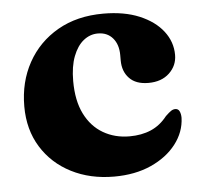

<svg xmlns="http://www.w3.org/2000/svg" viewBox="-43 -534 624 592"><g transform="rotate(-5 269.5 -238.0)"><path d="M507 -344.5Q507 -311.5 482.8 -288.5Q458.5 -265.5 418 -265.5Q379 -265.5 358.8 -286.8Q338.5 -308 338.5 -342V-358.5Q338.5 -391.5 321.5 -411.2Q304.5 -431 275.5 -431Q251 -431 231 -415Q211 -399 199 -367.8Q187 -336.5 187 -291.5Q187 -230.5 207.5 -189.5Q228 -148.5 264 -127.5Q300 -106.5 345.5 -106.5Q383 -106.5 412 -119Q441 -131.5 462.5 -159Q474 -170 480.2 -174Q486.5 -178 493 -178Q502 -178 506 -169.8Q510 -161.5 510 -149.5Q508.5 -105.5 480 -68.5Q451.5 -31.5 402 -9.2Q352.5 13 287.5 13Q213.5 13 155.2 -16.8Q97 -46.5 63.5 -100.5Q30 -154.5 30 -226.5Q30 -302 63 -361.8Q96 -421.5 156 -456Q216 -490.5 297.5 -490.5Q362 -490.5 409 -470.8Q456 -451 481.5 -418Q507 -385 507 -344.5Z"/></g></svg>

Font: Fraunces
Style: Bold
Weight: 700
Version: Version 1.000;[b76b70a41]